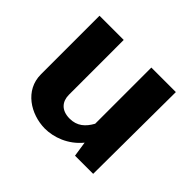

<svg xmlns="http://www.w3.org/2000/svg" viewBox="-129 -698 875 875"><g transform="rotate(45 309.0 -260.0)"><path d="M248 10C305 10 374 -14 422 -73L433 0H550L553 -530H395V-168C373 -128 344 -102 296 -102C243 -102 217 -133 217 -177V-530H61V-152C61 -50 156 9 248 10Z"/></g></svg>

Font: Cheyenne Sans
Style: Bold
Weight: 700
Designer: The Public Sans project authors (U.S. Web Design System), Libre Franklin designed by Pablo Impallari and Rodrigo Fuenzal
Foundry: The Cheyenne Sans Project Authors
Version: Version 2.007